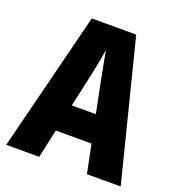

<svg xmlns="http://www.w3.org/2000/svg" viewBox="-130 -824 860 930"><g transform="rotate(20 300.0 -358.5)"><path d="M5 0 185 -717H414L595 0H421L391 -147H207L175 0ZM268 -423 238 -288H362L335 -423Q330 -449 323.5 -481Q317 -513 311.5 -544Q306 -575 302 -597Q299 -575 293 -544Q287 -513 280.5 -481Q274 -449 268 -423Z"/></g></svg>

Font: Noto Sans Mono Black
Style: Regular
Weight: 900
Designer: Monotype Design Team
Foundry: Monotype Imaging Inc.
Version: Version 2.014